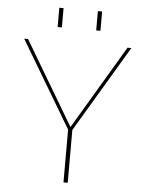

<svg xmlns="http://www.w3.org/2000/svg" viewBox="-60 -945 755 992"><g transform="rotate(5 318.0 -448.5)"><path d="M307 0H329V-274L596 -722H576L318 -288L60 -722H40L307 -274ZM207 -797H229V-897H207ZM407 -797H429V-897H407Z"/></g></svg>

Font: Perun Thin
Style: Regular
Weight: 100
Foundry: Copyright (c) Stefan Peev, Context Ltd, 2016
Version: Version 1.089